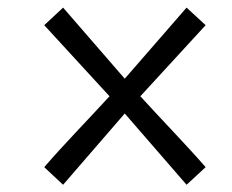

<svg xmlns="http://www.w3.org/2000/svg" viewBox="-20 -623 624 517"><path d="M149.9 -125.5 315.9 -317.4 482.4 -125.5 533.7 -172.9C482.4 -231.9 410.2 -306.2 357.9 -363.8L533.7 -555.2L482.4 -602.5L315.9 -411.1L149.9 -602.5L99.1 -555.2L274.9 -363.8C222.2 -306.2 149.9 -231.9 99.1 -172.9Z"/></svg>

Font: Duru Sans
Style: Regular
Weight: 400
Designer: Onur Yazıcıgil
Foundry: Onur Yazıcıgil
Version: Version 1.002